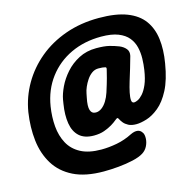

<svg xmlns="http://www.w3.org/2000/svg" viewBox="-125 -851 1154 1145"><g transform="rotate(-15 452.5 -279.0)"><path d="M568 -614Q464 -614 380 -574.5Q296 -535 241 -462Q186 -389 170 -290Q160 -226 165 -167.5Q170 -109 195 -62.5Q220 -16 269.5 10.5Q319 37 397 37Q443 37 493 27.5Q543 18 590 -6Q615 -18 633.5 -15Q652 -12 662 6L663 7Q670 20 669 42.5Q668 65 657 87.5Q646 110 624 124Q600 139 558.5 148.5Q517 158 469 162.5Q421 167 377 167Q264 167 190.5 130.5Q117 94 77.5 29.5Q38 -35 28.5 -117.5Q19 -200 33 -292Q48 -382 93.5 -460.5Q139 -539 210.5 -598.5Q282 -658 376.5 -691.5Q471 -725 583 -725Q689 -725 756 -699Q823 -673 858 -625Q893 -577 901.5 -510Q910 -443 896 -361Q880 -263 848.5 -202.5Q817 -142 778 -110Q739 -78 701.5 -66.5Q664 -55 637 -55Q607 -55 588.5 -65Q570 -75 560 -87.5Q550 -100 545 -110Q540 -120 537 -120Q532 -120 520.5 -110Q509 -100 488.5 -87.5Q468 -75 440 -65Q412 -55 376 -55Q318 -55 286 -84Q254 -113 245.5 -165.5Q237 -218 248 -285L252 -310Q258 -344 278 -386Q298 -428 332 -466.5Q366 -505 414 -530Q462 -555 522 -555Q572 -555 602 -547.5Q632 -540 660 -529Q684 -519 698.5 -501.5Q713 -484 707 -458Q698 -424 686.5 -386.5Q675 -349 664 -313Q653 -277 647 -248Q641 -219 642.5 -201.5Q644 -184 658 -184Q667 -184 681.5 -191Q696 -198 712.5 -216.5Q729 -235 743.5 -268.5Q758 -302 766 -355Q771 -388 772 -424Q773 -460 765 -494Q757 -528 735 -555Q713 -582 672.5 -598Q632 -614 568 -614ZM422 -185Q441 -185 458.5 -198Q476 -211 490 -233.5Q504 -256 513 -284Q530 -337 537.5 -365.5Q545 -394 550 -415Q552 -422 551 -426Q550 -430 545 -431Q538 -433 528 -434Q518 -435 503 -435Q481 -435 463 -422Q445 -409 431.5 -389Q418 -369 409 -348Q400 -327 397 -310L392 -285Q381 -233 389 -209Q397 -185 422 -185Z"/></g></svg>

Font: Winky Sans
Style: Bold Italic
Weight: 700
Italic angle: -8.97852°
Designer: Simon Atzbach
Foundry: typofactur
Version: Version 1.205